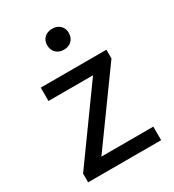

<svg xmlns="http://www.w3.org/2000/svg" viewBox="-184 -866 877 970"><g transform="rotate(-30 254.5 -381.5)"><path d="M42 -51 334 -456H74V-534H457V-483L165 -79H468V0H42ZM209 -703Q209 -730 226.5 -746.5Q244 -763 272 -763Q300 -763 317.5 -746.5Q335 -730 335 -703Q335 -675 317.5 -658Q300 -641 272 -641Q244 -641 226.5 -658Q209 -675 209 -703Z"/></g></svg>

Font: Nebula Sans Medium
Style: Regular
Weight: 500
Designer: Paul D. Hunt for Adobe (as Source Sans)
Foundry: Nebula Entertainment & Broadcasting LLC
Version: Version 1.010